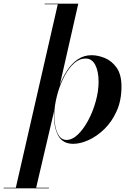

<svg xmlns="http://www.w3.org/2000/svg" viewBox="-99 -770 707 1040"><path d="M193 -147Q193 -156.2 193.6 -166.4L96.8 247H166V250H-79V247H-13.4L214 -747H143V-750H325L225.1 -310.2Q241 -352.5 265.2 -389.2Q289.4 -425.9 322.2 -448.4Q355.1 -471 397 -471Q431.5 -471 469.1 -455.6Q506.8 -440.1 532.9 -403.1Q559 -366 559 -301Q559 -226 533 -168.2Q507 -110.5 466.4 -71Q425.8 -31.5 380.8 -11.2Q335.9 9 298 9Q241 9 217 -34.5Q193 -78 193 -147ZM195 -147Q195 -112.5 201.7 -81.6Q208.4 -50.8 222.9 -31.4Q237.5 -12 261 -12Q292.5 -12 323.4 -41.8Q354.2 -71.6 379.5 -119.3Q404.8 -167 419.9 -221.9Q435 -276.8 435 -327Q435 -384 416.9 -418.5Q398.8 -453 365 -453Q331 -453 302.3 -427.2Q273.6 -401.4 251.6 -360.3Q229.6 -319.2 215.8 -273.4L209.8 -251.8Q195 -194.4 195 -147Z"/></svg>

Font: Bodoni* 72 Medium
Style: Italic
Weight: 500
Italic angle: -13°
Version: Version 1.002; ttfautohint (v0.97) -l 8 -r 50 -G 200 -x 14 -